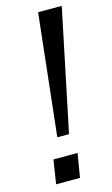

<svg xmlns="http://www.w3.org/2000/svg" viewBox="-112 -748 461 792"><g transform="rotate(-15 119.0 -352.5)"><path d="M80 -186 137 -705H238L130 -186ZM25 0 41 -102H144L127 0Z"/></g></svg>

Font: Nunito Sans 12pt ExtraLight 12pt
Style: Italic
Weight: 400
Italic angle: -9°
Version: Version 3.101;gftools[0.9.27]